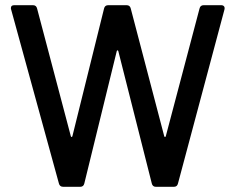

<svg xmlns="http://www.w3.org/2000/svg" viewBox="-20 -720 909 740"><path d="M207 -13 23 -683Q22 -685 22 -689Q22 -700 35 -700H107Q120 -700 123 -687L253 -195Q254 -192 256 -192Q258 -192 259 -195L381 -687Q384 -700 397 -700H468Q481 -700 484 -687L613 -195Q614 -192 616 -192Q618 -192 619 -195L749 -687Q752 -700 765 -700H832Q840 -700 843.5 -695.5Q847 -691 845 -683L666 -13Q663 0 650 0H581Q568 0 565 -13L436 -523Q435 -526 433 -526Q431 -526 430 -523L305 -13Q302 0 289 0H224Q210 0 207 -13Z"/></svg>

Font: Barlow_Medium_SS
Style: Regular
Weight: 500
Designer: Jeremy Tribby
Foundry: Jeremy Tribby
Version: Version 1.101 August 23, 2024